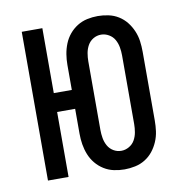

<svg xmlns="http://www.w3.org/2000/svg" viewBox="-66 -591 632 661"><g transform="rotate(-10 250.0 -260.0)"><path d="M318 8Q299 8 280.5 4Q262 0 246 -10Q230 -20 218 -34.5Q206 -49 199 -66.5Q192 -84 189 -102.5Q186 -121 186 -140V-227H123V0H51V-520H123V-293H186V-380Q186 -399 189 -417.5Q192 -436 199 -453.5Q206 -471 218 -485.5Q230 -500 246 -510Q262 -520 280.5 -524Q299 -528 318 -528Q336 -528 355 -524Q374 -520 390 -510Q406 -500 417.5 -485.5Q429 -471 436.5 -453.5Q444 -436 446.5 -417.5Q449 -399 449 -380V-140Q449 -121 446.5 -102.5Q444 -84 436.5 -66.5Q429 -49 417.5 -34.5Q406 -20 390 -10Q374 0 355 4Q336 8 318 8ZM318 -57Q332 -57 345 -64.5Q358 -72 365 -84.5Q372 -97 374.5 -111.5Q377 -126 377 -140V-380Q377 -394 374.5 -408.5Q372 -423 365 -435.5Q358 -448 345 -455.5Q332 -463 318 -463Q303 -463 290.5 -455.5Q278 -448 271 -435.5Q264 -423 261.5 -408.5Q259 -394 259 -380V-140Q259 -126 261.5 -111.5Q264 -97 271 -84.5Q278 -72 290.5 -64.5Q303 -57 318 -57Z"/></g></svg>

Font: Iosevka Fixed
Style: Regular
Weight: 400
Monospace: yes
Designer: Belleve Invis
Foundry: Belleve Invis
Version: Version 33.2.4